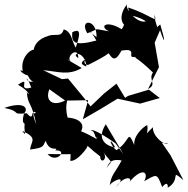

<svg xmlns="http://www.w3.org/2000/svg" viewBox="-84 -826 875 895"><path d="M454 -158C419 -183 351 -228 339 -218C359 -215 352 -200 373 -166C357 -191 377 -190 366 -179C381 -167 339 -197 294 -214C323 -269 238 -281 223 -277C249 -252 211 -297 231 -364C164 -323 124 -355 146 -410L220 -357L327 -359L302 -270C357 -301 411 -333 464 -366L569 -343L661 -369L610 -408L513 -379L499 -370L459 -436L401 -390L338 -330L309 -368L233 -460L205 -457L117 -499C185 -493 234 -472 297 -509C228 -549 212 -559 245 -541C222 -561 281 -615 281 -555C242 -580 311 -594 319 -516C257 -537 351 -557 328 -573C304 -541 304 -527 326 -523C425 -572 450 -594 414 -590C435 -561 448 -525 482 -590C566 -605 499 -551 548 -561C542 -554 555 -560 629 -488C605 -455 651 -434 606 -411L657 -513L637 -627L662 -685C686 -613 688 -629 663 -712C630 -689 652 -677 652 -679C660 -678 638 -719 635 -758C655 -710 618 -758 513 -791C525 -732 526 -769 596 -727C560 -713 498 -781 508 -806C449 -730 513 -691 496 -718C486 -672 447 -677 492 -684C412 -738 374 -702 425 -680C336 -694 389 -694 323 -671C282 -739 369 -740 366 -653C286 -712 329 -708 365 -637C258 -609 249 -630 253 -676C281 -689 299 -689 269 -604C250 -634 251 -679 213 -689C198 -636 155 -692 109 -633C179 -616 185 -660 159 -661C135 -660 82 -643 73 -594C56 -595 10 -555 22 -495C-7 -509 30 -471 54 -474C31 -525 95 -522 44 -526C29 -489 59 -441 73 -448C34 -429 30 -502 62 -418C-10 -396 66 -476 0 -431C63 -395 52 -373 41 -398C45 -333 64 -354 85 -246C46 -342 108 -289 68 -299C64 -266 47 -293 41 -298C-41 -291 24 -305 -64 -323C35 -357 48 -317 29 -299C2 -217 72 -255 44 -276C12 -247 49 -171 20 -216C94 -182 61 -169 56 -129C125 -138 114 -144 129 -170C147 -111 193 -146 174 -125C237 -128 177 -60 138 -108C288 -105 281 -107 283 -133C231 -131 250 -102 243 -77C272 -68 331 -143 323 -147C373 -105 320 -146 383 -97C384 -58 422 -85 397 -117C446 -52 439 -86 409 -37C419 -47 420 -91 483 -78C450 -16 435 -14 427 41C427 22 519 -21 457 46C494 -10 540 0 517 25C577 -48 612 -26 588 19C648 -15 647 -20 672 46C672 46 700 10 698 49C763 11 705 -42 771 14L711 -102L671 -160L700 -156C681 -146 625 -194 629 -233C581 -188 611 -201 602 -243C586 -236 537 -195 542 -150C508 -227 526 -170 459 -126C429 -147 420 -199 453 -139C438 -140 354 -160 409 -247L491 -108Z"/></svg>

Font: Hussar Lance
Style: ExBd
Weight: 700
Foundry: Cannot Into Space Fonts, PlusOne Fonts
Version: Version 2.270